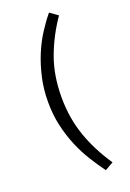

<svg xmlns="http://www.w3.org/2000/svg" viewBox="-136 -634 538 793"><g transform="rotate(-20 133.0 -238.0)"><path d="M223 -559Q175 -490 146 -412Q117 -334 117 -238Q117 -190 124 -148Q131 -106 144.5 -67Q158 -28 177.5 10Q197 48 223 87L186 108Q162 75 139 38Q116 1 98 -42Q80 -85 69 -133.5Q58 -182 58 -238Q58 -294 69.5 -344.5Q81 -395 99 -438.5Q117 -482 140.5 -518.5Q164 -555 188 -584Z"/></g></svg>

Font: Mukta Malar Light
Style: Regular
Weight: 300
Designer: Aadarsh Rajan, Girish Dalvi, Yashodeep Gholap
Foundry: Ek Type
Version: Version 2.538;PS 1.000;hotconv 16.6.51;makeotf.lib2.5.65220;